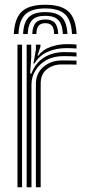

<svg xmlns="http://www.w3.org/2000/svg" viewBox="-20 -788 362 808"><path d="M170.5 -768Q237.8 -768 268.4 -739.4Q299 -710.8 302.5 -644.8H283Q280.2 -702.5 254.1 -727.5Q228 -752.5 170.5 -752.5Q112.8 -752.5 86.5 -727.5Q60.2 -702.5 57.8 -644.8H38.2Q41.2 -710.8 71.9 -739.4Q102.5 -768 170.5 -768ZM170.5 -737Q218 -737 239.8 -715.6Q261.5 -694.2 263.8 -644.8H244.5Q242.5 -685.8 225.4 -703.6Q208.2 -721.5 170.5 -721.5Q132.5 -721.5 115.4 -703.6Q98.2 -685.8 96.5 -644.8H77.2Q79.2 -694.2 100.9 -715.6Q122.5 -737 170.5 -737ZM170.5 -706Q198.2 -706 210.9 -691.8Q223.5 -677.5 225 -644.8H207.8Q207.5 -669.2 198.4 -679.9Q189.2 -690.5 170.5 -690.5Q152 -690.5 142.6 -679.9Q133.2 -669.2 133.2 -644.8H115.8Q117.2 -677.5 130 -691.8Q142.8 -706 170.5 -706ZM92.2 0V-600H111.5V-549L107 -478.2H112.2Q129 -523.5 165.6 -546.1Q202.2 -568.8 251.2 -568.8Q264 -568.8 279.5 -568.1Q295 -567.5 302 -567V-550.2Q293 -551 276.2 -551.4Q259.5 -551.8 246.8 -551.8Q205 -551.8 174.9 -534.8Q144.8 -517.8 128.6 -490.6Q112.5 -463.5 112.5 -433V0ZM53.5 0V-600H72.8V0ZM131 0V-434.5Q131 -479.2 162.5 -506.4Q194 -533.5 239.2 -533.5Q254.8 -533.5 271.8 -533.4Q288.8 -533.2 302 -533V-516.2Q289 -516.8 271.6 -516.8Q254.2 -516.8 239.2 -516.8Q203 -516.8 177.1 -496.4Q151.2 -476 151.2 -436V0ZM120.8 -520.5 131 -579V-600H150.2V-591.8L137.8 -554H141.2Q159.8 -579.2 193.1 -590.8Q226.5 -602.2 260 -602.2Q268.5 -602.2 280.5 -601.9Q292.5 -601.5 302 -600.5V-583.8Q294.2 -584.5 282.8 -585Q271.2 -585.5 260.2 -585.5Q215.5 -585.5 180.4 -569.8Q145.2 -554 125 -520.5Z"/></svg>

Font: Big Shoulders Inline Text Thin SemiBold
Style: Regular
Weight: 600
Version: Version 2.002